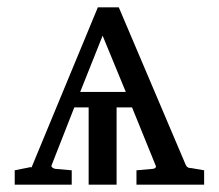

<svg xmlns="http://www.w3.org/2000/svg" viewBox="-20 -502 595 522"><path d="M65 -45V-48L20 -39V0H175V-39L130 -43C127 -43 118 -48 120 -52L182 -210H221V0H297V-210H339L404 -50C405 -47 400 -43 396 -43L351 -39V0H535V-39L500 -45C490 -45 487 -49 484 -56L303 -482H246ZM259 -405 322 -252H198Z"/></svg>

Font: Veleka
Style: Regular
Weight: 400
Designer: Stefan Peev, Context Ltd, 2016; SIL International, 1997-2014.
Foundry: Stefan Peev, Context Ltd, 2016
Version: Version 1.000